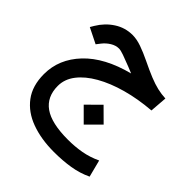

<svg xmlns="http://www.w3.org/2000/svg" viewBox="-203 -586 1064 1064"><g transform="rotate(45 329.0 -53.5)"><path d="M377.9 -279.8Q369.6 -283.2 362.5 -286.1Q355.5 -289.1 339.8 -295.4Q299.3 -311.5 272.7 -320.8Q246.1 -330.1 232.9 -330.1Q208 -330.1 183.8 -315.2Q159.7 -300.3 142.6 -278.3L124.5 -254.9L34.2 -299.8L46.9 -321.3Q78.1 -373.5 126.7 -405Q175.3 -436.5 233.4 -436.5Q266.1 -436.5 304.2 -423.1Q342.3 -409.7 385.7 -388.7Q439 -362.8 477.1 -347.4Q515.1 -332 546.4 -324.7Q577.6 -317.4 610.4 -315.9L602.5 -214.4Q503.9 -206.5 419.7 -183.1Q335.4 -159.7 272.5 -123.8Q209.5 -87.9 174.3 -42.2Q139.2 3.4 139.2 56.2Q139.2 141.6 200 184.6Q260.7 227.5 389.6 227.5Q444.8 227.5 494.9 218.5Q544.9 209.5 593.8 186.5L619.6 287.1Q568.4 311.5 510 321Q451.7 330.6 382.8 330.6Q282.7 330.6 205.1 302.2Q127.4 273.9 83 214.8Q38.6 155.8 38.6 64Q38.6 -53.2 125.7 -145.3Q212.9 -237.3 377.9 -279.8ZM314.5 28.3 392.6 -49.3 470.7 28.3 392.6 106.4Z"/></g></svg>

Font: Vazir Medium FD-UI
Style: Medium-FD-UI
Weight: 500
Designer: Saber Rastikerdar
Foundry: Saber Rastikerdar
Version: Version 30.1.0